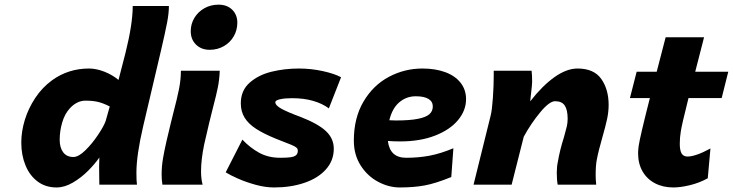

<svg xmlns="http://www.w3.org/2000/svg" viewBox="-20 -805 3195 837"><path d="M682.1 -585.9 604 -253.9Q574.7 -128.4 574.7 -52.2Q574.7 -14.2 577.1 0H413.1Q413.1 -19.5 412.6 -31.2L412.1 -78.6Q412.1 -94.7 413.1 -118.2Q394 -90.8 364.3 -60.8Q334.5 -30.8 298.1 -9.3Q261.7 12.2 226.6 12.2Q178.7 12.2 144 -13.7Q109.4 -39.6 91.1 -84.2Q72.8 -128.9 72.8 -183.6Q72.8 -231.4 88.1 -282Q103.5 -332.5 133.8 -378.2Q164.1 -423.8 207 -455.1Q277.8 -506.3 368.2 -506.3Q399.4 -506.3 434.6 -492.7Q469.7 -479 496.6 -456.5L526.9 -573.7Q558.6 -700.7 558.6 -778.8H716.3Q716.3 -747.6 708.5 -706.8Q700.7 -666 682.1 -585.9ZM352.5 -366.2Q333 -366.2 315.7 -357.2Q298.3 -348.1 285.2 -333.5Q262.2 -309.1 251.2 -271.2Q240.2 -233.4 240.2 -195.8Q240.2 -161.1 255.6 -140.9Q271 -120.6 299.8 -120.6Q322.3 -120.6 351.8 -149.4Q381.3 -178.2 406.7 -216.1Q432.1 -253.9 440.4 -276.9L458.5 -340.8Q429.7 -355.5 407 -360.8Q384.3 -366.2 352.5 -366.2Z M932.6 -784.7Q969.7 -784.7 992.2 -762.7Q1014.6 -740.7 1014.6 -706.1Q1014.6 -673.8 999 -646.7Q983.4 -619.6 955.8 -603.8Q928.2 -587.9 894 -587.9Q857.4 -587.9 834.5 -610.6Q811.5 -633.3 811.5 -668.9Q811.5 -700.7 827.6 -727.3Q843.8 -753.9 871.3 -769.3Q898.9 -784.7 932.6 -784.7ZM909.7 -340.8Q896 -288.1 892.1 -270L870.1 -175.3Q856.4 -108.9 856.4 -58.1Q856.4 -24.9 863.3 0H688Q684.6 -20 684.6 -43.5Q684.6 -80.1 690.7 -115.2Q696.8 -150.4 706.1 -190.9L725.1 -270.5L735.8 -313.5Q752 -375 760.3 -416.5Q768.6 -458 768.6 -496.6H938Q936.5 -458 929.7 -424.3Q922.9 -390.6 909.7 -340.8Z M1252.4 -377Q1221.7 -377 1200.9 -372.3Q1180.2 -367.7 1180.2 -359.4Q1180.2 -345.7 1206.5 -331.1Q1232.9 -316.4 1290 -295.4Q1366.7 -265.6 1400.9 -233.4Q1435.1 -201.2 1435.1 -156.7Q1435.1 -105 1400.9 -66.7Q1366.7 -28.3 1307.4 -8.1Q1248 12.2 1174.8 12.2Q1136.7 12.2 1094.2 0.5Q1051.8 -11.2 1017.1 -26.6Q982.4 -42 963.9 -53.7L1036.6 -196.3Q1069.8 -161.1 1109.6 -139.2Q1149.4 -117.2 1201.7 -117.2Q1230.5 -117.2 1246.3 -119.4Q1262.2 -121.6 1270.3 -128.2Q1278.3 -134.8 1278.3 -147.9Q1278.3 -156.2 1272.2 -161.6Q1266.1 -167 1249.8 -173.8Q1233.4 -180.7 1184.1 -199.7Q1129.9 -221.7 1096.4 -243.4Q1063 -265.1 1046.4 -292Q1029.8 -318.8 1029.8 -354.5Q1029.8 -410.6 1068.4 -444.6Q1106.9 -478.5 1163.8 -492.4Q1220.7 -506.3 1282.2 -506.3Q1335.9 -506.3 1387 -495.1Q1438 -483.9 1466.8 -468.3L1413.6 -332.5Q1385.7 -353.5 1345.2 -365.2Q1304.7 -377 1252.4 -377Z M1722.7 12.2Q1674.8 12.2 1628.4 -12.5Q1582 -37.1 1552.2 -83.7Q1522.5 -130.4 1522.5 -191.9Q1522.5 -291 1564.7 -362.3Q1606.9 -433.6 1675.3 -470Q1743.7 -506.3 1821.3 -506.3Q1877.9 -506.3 1920.9 -490.5Q1963.9 -474.6 1987.8 -444.3Q2011.7 -414.1 2011.7 -372.6Q2011.7 -323.7 1976.8 -281.5Q1941.9 -239.3 1876.7 -213.9Q1811.5 -188.5 1724.6 -188.5Q1697.8 -188.5 1670.9 -190.4Q1679.7 -117.2 1750.5 -117.2Q1804.2 -117.2 1852.3 -126.2Q1900.4 -135.3 1956.5 -158.7L1947.3 -33.2Q1878.9 -5.4 1831.5 3.4Q1784.2 12.2 1722.7 12.2ZM1705.1 -279.8Q1766.1 -279.8 1801.5 -286.9Q1836.9 -293.9 1851.8 -307.1Q1866.7 -320.3 1866.7 -340.8Q1866.7 -362.3 1847.9 -373.8Q1829.1 -385.3 1792.5 -385.3Q1751.5 -385.3 1720.7 -359.1Q1689.9 -333 1677.2 -280.8Q1695.8 -279.8 1705.1 -279.8Z M2407.2 -52.2Q2407.2 -79.1 2412.1 -100.6Q2420.4 -150.4 2438.5 -207Q2447.3 -237.8 2450.9 -253.7Q2454.6 -269.5 2454.6 -287.1Q2454.6 -325.7 2442.1 -344.7Q2429.7 -363.8 2399.9 -363.8Q2375 -363.8 2335 -315.4Q2294.9 -267.1 2263.2 -209L2210.4 0H2044.4L2119.1 -301.8Q2125 -325.2 2128.7 -378.4Q2132.3 -431.6 2132.3 -470.2V-496.6H2297.4Q2299.8 -479 2299.8 -447.8Q2299.8 -440.4 2298.3 -427Q2296.9 -413.6 2295.4 -400.4Q2294.4 -390.1 2293.2 -380.9Q2292 -371.6 2291.5 -363.3Q2344.2 -431.2 2397.2 -468.8Q2450.2 -506.3 2497.6 -506.3Q2569.3 -506.3 2601.3 -460.7Q2633.3 -415 2633.3 -347.7Q2633.3 -317.9 2626.5 -285.9Q2619.6 -253.9 2605.5 -204.6Q2598.6 -180.7 2592 -155Q2585.4 -129.4 2581.5 -107.9Q2576.7 -84.5 2576.7 -40Q2576.7 -22.9 2579.1 0H2411.1Q2407.2 -21 2407.2 -52.2Z M2915.5 12.2Q2870.1 12.2 2835.2 -6.1Q2800.3 -24.4 2781 -58.1Q2761.7 -91.8 2761.7 -136.7Q2761.7 -150.9 2764.2 -168.9Q2770 -209 2813 -377.4H2726.1L2755.4 -492.2H2842.8L2881.8 -642.6H3049.3L3010.7 -492.2H3154.8L3126 -377.4H2981.4Q2950.7 -255.4 2947.8 -231.4Q2943.4 -205.6 2943.4 -178.2Q2943.4 -149.9 2951.2 -136.2Q2959 -122.6 2977.5 -122.6Q2993.7 -122.6 3018.8 -131.1Q3043.9 -139.6 3077.1 -157.7L3065.4 -27.8Q3027.8 -7.3 2987.1 2.4Q2946.3 12.2 2915.5 12.2Z"/></svg>

Font: Lesson One Extra
Style: Italic
Weight: 800
Italic angle: -14°
Designer: But Ko, Victor Gaultney, Annie Olsen, Julie Remington, Don Collingsworth, Eric Hays, Becca Hirsbrunner
Version: Version 1.100